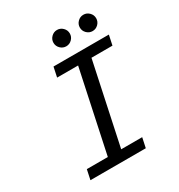

<svg xmlns="http://www.w3.org/2000/svg" viewBox="-195 -968 1021 1097"><g transform="rotate(-30 316.0 -419.5)"><path d="M80.4 0 94.2 -65.1H232.7L347.1 -602.9H208.6L222.4 -668H587.6L573.8 -602.9H435.3L320.9 -65.1H459.4L445.6 0ZM517.8 -731.4Q495.8 -731.4 479.8 -747.3Q463.9 -763.2 463.9 -785.2Q463.9 -807.2 479.8 -823.1Q495.7 -839.1 517.7 -839.1Q539.7 -839.1 555.6 -823.2Q571.6 -807.3 571.6 -785.3Q571.6 -763.3 555.7 -747.3Q539.8 -731.4 517.8 -731.4ZM343.9 -731.4Q321.9 -731.4 305.9 -747.3Q289.9 -763.2 289.9 -785.2Q289.9 -807.2 305.8 -823.1Q321.7 -839.1 343.7 -839.1Q365.7 -839.1 381.7 -823.2Q397.7 -807.3 397.7 -785.3Q397.7 -763.3 381.8 -747.3Q365.9 -731.4 343.9 -731.4Z"/></g></svg>

Font: Atkinson Hyperlegible Mono ExtraLight
Style: Italic
Weight: 200
Italic angle: -12°
Monospace: yes
Designer: Elliott Scott, Megan Eiswerth, Linus Boman, Theodore Petrosky, Letters from Sweden
Foundry: Applied Design Works, Letters from Sweden
Version: Version 2.001